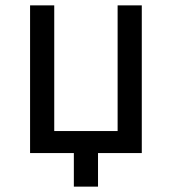

<svg xmlns="http://www.w3.org/2000/svg" viewBox="-20 -570 640 715"><path d="M255 125V0H92V-550H182V-82H418V-550H508V0H345V125Z"/></svg>

Font: JetBrainsMono NF
Style: Regular
Weight: 400
Designer: Philipp Nurullin, Konstantin Bulenkov
Foundry: JetBrains
Version: Version 2.251; ttfautohint (v1.8.3);Nerd Fonts 2.2.2